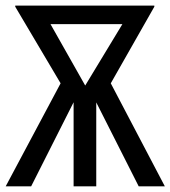

<svg xmlns="http://www.w3.org/2000/svg" viewBox="-25 -658 602 678"><path d="M520 -638.2H28.8V-634.3L189 -363.8L-4.9 0H85L234.9 -296.9V0H314.9V-296.4L464.8 0H557.1L366.2 -363.8L520 -634.3ZM153.3 -572.8H407.2L275.9 -356Z"/></svg>

Font: CodeNewRoman Nerd Font Mono
Style: Regular
Weight: 400
Monospace: yes
Designer: Sam Radian
Foundry: Code New Roman
Version: Version 2.00 November 29, 2014;Nerd Fonts 3.2.1